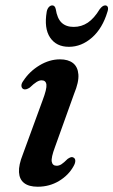

<svg xmlns="http://www.w3.org/2000/svg" viewBox="-20 -698 430 728"><path d="M195 -69.5Q179 -69.5 176.2 -85Q173.5 -100.5 188.5 -140.5L261 -342.5Q279.5 -387 277.2 -415.8Q275 -444.5 256.8 -458.8Q238.5 -473 207.5 -473Q167.5 -473 129.5 -450Q91.5 -427 68.5 -391.5Q61 -381.5 61.2 -373Q61.5 -364.5 68 -360.5Q73 -358 79.2 -359.5Q85.5 -361 93 -366Q108 -380.5 118.5 -387Q129 -393.5 137.5 -393.5Q154 -393.5 156 -377.2Q158 -361 141.5 -317.5L66.5 -112.5Q50.5 -72.5 52 -45.2Q53.5 -18 71.5 -4Q89.5 10 123 10Q167.5 10 203.8 -11.8Q240 -33.5 259 -68Q265.5 -79.5 265.5 -88Q265.5 -96.5 259.5 -100Q254 -103.5 248.5 -101.8Q243 -100 236.5 -95.5Q222 -81 213 -75.2Q204 -69.5 195 -69.5ZM259.3 -596Q289 -596 313.1 -612.2Q337.2 -628.5 358.3 -663.5Q369.1 -677.5 378.6 -677.5Q386.2 -677.5 388.7 -671.2Q391.2 -665 387.6 -654Q368.7 -590.5 328.8 -555.5Q289 -520.5 241.3 -520.5Q193.6 -520.5 170 -555.5Q146.4 -590.5 157.2 -654Q159.4 -665 165.3 -671.2Q171.1 -677.5 178.3 -677.5Q188.2 -677.5 191.4 -663.5Q196.8 -628 213.6 -612Q230.5 -596 259.3 -596Z"/></svg>

Font: Fraunces Medium
Style: Italic
Weight: 500
Italic angle: -16°
Version: Version 1.000;[b76b70a41]